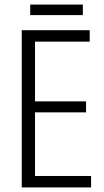

<svg xmlns="http://www.w3.org/2000/svg" viewBox="-20 -819 453 839"><path d="M75 0H378V-50H133V-328H356V-376H133V-637H372V-687H75ZM112 -753H342V-799H112Z"/></svg>

Font: Secuela Light
Style: Regular
Weight: 300
Designer: Fernando Haro
Foundry: deFharo
Version: Version 1.708